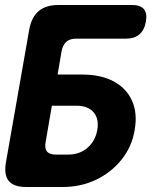

<svg xmlns="http://www.w3.org/2000/svg" viewBox="-20 -750 640 770"><path d="M86 0Q35 0 15 -24.5Q-5 -49 4 -100L97 -630Q106 -681 135 -705.5Q164 -730 215 -730H509Q543 -730 557 -713.5Q571 -697 565 -663Q559 -629 539 -612Q519 -595 485 -595H286Q260 -595 246 -582.5Q232 -570 227 -545L211 -451H309Q385 -451 436 -423.5Q487 -396 509.5 -346Q532 -296 520 -228Q509 -162 468 -110.5Q427 -59 366 -29.5Q305 0 230 0ZM163 -180Q158 -155 168.5 -142.5Q179 -130 204 -130H253Q299 -130 330.5 -157Q362 -184 370 -228Q378 -273 355.5 -299.5Q333 -326 287 -326H188Z"/></svg>

Font: Maple Mono NL ExtraBold
Style: Italic
Weight: 800
Italic angle: -10°
Monospace: yes
Designer: subframe7536
Version: Version 7.000